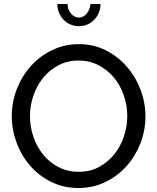

<svg xmlns="http://www.w3.org/2000/svg" viewBox="-20 -936 788 961"><path d="M373 5Q298 5 236.5 -25.5Q175 -56 131 -106.5Q87 -157 63 -222Q39 -287 39 -355Q39 -426 64.5 -491Q90 -556 135 -606Q180 -656 241.5 -685.5Q303 -715 375 -715Q450 -715 511 -683.5Q572 -652 616 -601Q660 -550 684 -485.5Q708 -421 708 -354Q708 -283 682.5 -218Q657 -153 612.5 -103.5Q568 -54 506.5 -24.5Q445 5 373 5ZM130 -355Q130 -301 147.5 -250.5Q165 -200 197 -161Q229 -122 274 -99Q319 -76 374 -76Q431 -76 476 -100.5Q521 -125 552.5 -164.5Q584 -204 600.5 -254Q617 -304 617 -355Q617 -409 599.5 -459.5Q582 -510 549.5 -548.5Q517 -587 472.5 -610Q428 -633 374 -633Q317 -633 272 -609Q227 -585 195.5 -546Q164 -507 147 -457Q130 -407 130 -355ZM375 -848Q397 -848 413.5 -867.5Q430 -887 433 -916H483Q483 -892 474.5 -872Q466 -852 451.5 -837Q437 -822 417.5 -813.5Q398 -805 375 -805Q352 -805 332.5 -813.5Q313 -822 298.5 -837Q284 -852 275.5 -872Q267 -892 267 -916H318Q318 -889 335 -868.5Q352 -848 375 -848Z"/></svg>

Font: PTCRaleway Medium
Style: Regular
Weight: 500
Designer: Matt McInerney, Pablo Impallari, Rodrigo Fuenzalida
Foundry: Matt McInerney, Pablo Impallari, Rodrigo Fuenzalida
Version: Version 3.000g; ttfautohint (v1.5) -l 8 -r 28 -G 28 -x 14 -D